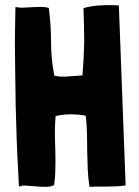

<svg xmlns="http://www.w3.org/2000/svg" viewBox="-20 -727 539 747"><path d="M408.2 -707Q400.4 -707 393.6 -707Q381.8 -707 371.1 -706.1Q351.6 -705.1 334 -702.1Q317.4 -699.2 304.7 -695.3Q307.6 -623 307.6 -563.5Q306.6 -502.9 300.8 -433.6Q300.8 -433.6 299.8 -433.6Q275.4 -431.6 246.1 -429.7Q216.8 -426.8 192.4 -432.6Q191.4 -432.6 191.4 -432.6Q178.7 -497.1 178.7 -561.5Q178.7 -627 169.9 -696.3Q156.2 -700.2 139.6 -700.2Q124 -700.2 107.4 -699.2Q90.8 -698.2 74.2 -697.3Q57.6 -696.3 43 -699.2Q42 -699.2 41 -699.2Q41 -699.2 40 -699.2Q40 -699.2 40 -698.2Q39.1 -647.5 38.1 -584Q38.1 -562.5 38.1 -541Q38.1 -497.1 39.1 -451.2Q40 -382.8 41 -315.4Q43 -247.1 44.9 -185.5Q46.9 -126 49.8 -77.1Q51.8 -29.3 53.7 -1Q63.5 -5.9 80.1 -4.9Q97.7 -3.9 118.2 -2Q137.7 0 158.2 0Q177.7 0 190.4 -6.8Q195.3 -39.1 195.3 -71.3Q196.3 -103.5 195.3 -137.7Q194.3 -171.9 193.4 -206.1Q193.4 -240.2 196.3 -275.4Q224.6 -282.2 253.9 -282.2Q283.2 -282.2 311.5 -277.3Q312.5 -276.4 313.5 -276.4Q317.4 -244.1 318.4 -209Q319.3 -173.8 319.3 -138.7Q320.3 -103.5 321.3 -68.4Q323.2 -33.2 328.1 0Q328.1 0 329.1 0Q340.8 -1 358.4 -1Q376 -1 393.6 -1Q413.1 -1 432.6 -2Q452.1 -2.9 468.8 -5.9Q460 -239.3 442.4 -706.1Q426.8 -707 408.2 -707Z"/></svg>

Font: Londrina Solid
Style: NNS
Weight: 400
Designer: Marcelo Magalhaes
Version: Version 1.002